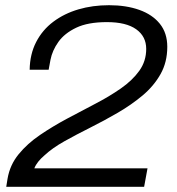

<svg xmlns="http://www.w3.org/2000/svg" viewBox="-20 -718 679 738"><path d="M4 0 9 -31Q18 -84 51.5 -125Q85 -166 133.5 -199Q182 -232 237 -261.5Q292 -291 346 -319Q400 -347 444.5 -378Q489 -409 515.5 -446Q542 -483 542 -530Q542 -578 503.5 -605.5Q465 -633 391 -633Q318 -633 273 -611.5Q228 -590 204.5 -557Q181 -524 174 -488L167 -450H94Q95 -510 119 -556.5Q143 -603 185 -634.5Q227 -666 281.5 -682Q336 -698 399 -698Q465 -698 515.5 -680Q566 -662 594.5 -626.5Q623 -591 623 -538Q623 -479 597 -433Q571 -387 528 -351Q485 -315 432.5 -284.5Q380 -254 327 -227.5Q274 -201 227.5 -175Q181 -149 150 -120Q137 -109 127 -96.5Q117 -84 112 -71H547L534 0Z"/></svg>

Font: Archivo SemiExpanded Light
Style: Italic
Weight: 300
Width: 6
Italic angle: -10°
Designer: Hector Gatti
Foundry: Omnibus-Type
Version: Version 2.001